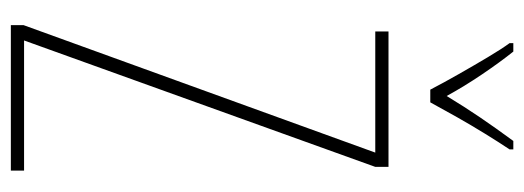

<svg xmlns="http://www.w3.org/2000/svg" viewBox="-334 -656 990 363"><g transform="rotate(90 161.5 -475.0)"><path d="M303 0H28V-24L269 -689H40V-714H296V-689L57 -25H303ZM150 -793Q137 -818 120.5 -847Q104 -876 88.5 -902Q73 -928 62 -943V-950H78Q98 -925 121 -891Q144 -857 162 -824Q182 -857 202 -886.5Q222 -916 247 -950H263V-943Q249 -922 233 -896Q217 -870 202 -843.5Q187 -817 174 -793Z"/></g></svg>

Font: Noto Sans Khmer ExtraCondensed Thin
Style: Regular
Weight: 250
Width: 2
Designer: Danh Hong and the Monotype Design Team
Foundry: Monotype Imaging Inc.
Version: Version 2.004